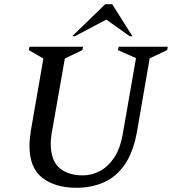

<svg xmlns="http://www.w3.org/2000/svg" viewBox="-20 -882 817 912"><path d="M343 10Q243 10 181.5 -37Q120 -84 120 -190Q120 -207 122 -225.5Q124 -244 127 -264L186 -604L117 -644L120 -660H375L371 -644L288 -604L230 -274Q226 -255 223.5 -236Q221 -217 221 -201Q221 -120 262 -84.5Q303 -49 374 -49Q416 -49 454.5 -69.5Q493 -90 521.5 -132Q550 -174 562 -239L626 -606L540 -644L544 -660H777L774 -644L691 -605L632 -264Q615 -164 575 -104Q535 -44 475.5 -17Q416 10 343 10ZM323 -710 480 -862H513L609 -710H596L485 -789L336 -710Z"/></svg>

Font: Spectral SC Medium
Style: Italic
Weight: 500
Italic angle: -10°
Designer: Jean-Baptiste Levee
Foundry: Production Type
Version: Version 2.001